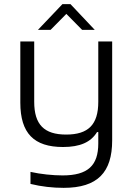

<svg xmlns="http://www.w3.org/2000/svg" viewBox="-20 -700 640 926"><path d="M521 -23V-500H454V-209C454 -99 406 -51 299 -51C193 -51 145 -99 145 -209V-500H78V-205C78 -57 144 9 284 9C366 9 418 -14 448 -63H454V-8C454 98 404 146 282 146C235 146 176 140 127 129V187C180 200 234 206 287 206C451 206 521 131 521 -23ZM163 -556H224L300 -633L376 -556H437L320 -680H281Z"/></svg>

Font: LT Wave Mono Light
Style: Regular
Weight: 300
Designer: Daniel Lyons
Version: Version 2.5 (Glyphs App)